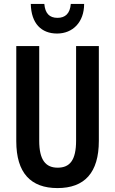

<svg xmlns="http://www.w3.org/2000/svg" viewBox="-20 -949 587 979"><path d="M409 -929H341C337 -880 313 -858 273 -858C232 -858 210 -881 206 -929H137C139 -829 191 -778 271 -778C351 -778 409 -836 409 -929ZM484 -231V-714H368V-232C368 -132 336 -94 274 -94C213 -94 180 -133 180 -231V-714H63V-229C63 -67 137 10 273 10C411 10 484 -68 484 -231Z"/></svg>

Font: Noto Sans Armenian ExtraCondensed SemiBold
Style: Regular
Weight: 600
Width: 2
Designer: Monotype Design Team
Foundry: Monotype Imaging Inc.
Version: Version 2.008